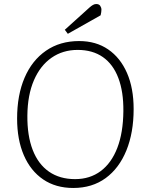

<svg xmlns="http://www.w3.org/2000/svg" viewBox="-20 -920 732 954"><path d="M65 -331Q65 -447 102 -533.5Q139 -620 208.5 -668Q278 -716 373 -716Q457 -716 517.5 -674.5Q578 -633 611 -557.5Q644 -482 644 -378Q644 -261 608 -172.5Q572 -84 505 -35Q438 14 344 14Q257 14 194.5 -28.5Q132 -71 98.5 -148.5Q65 -226 65 -331ZM116 -346Q115 -246 142.5 -175Q170 -104 223.5 -67Q277 -30 353 -30Q427 -30 480.5 -70Q534 -110 563 -185.5Q592 -261 593 -368Q594 -464 568 -532.5Q542 -601 491 -636.5Q440 -672 366 -672Q292 -672 236 -633Q180 -594 148.5 -521Q117 -448 116 -346ZM425 -883Q434 -891 442 -895.5Q450 -900 458 -900Q472 -900 478 -891Q484 -882 484 -872Q484 -867 483 -859.5Q482 -852 480 -844L317 -752L302 -772Z"/></svg>

Font: Literata ExtraLight
Style: Italic
Weight: 250
Italic angle: -2°
Designer: Latin by Veronika Burian and Jose Scaglione. Greek by Irene Vlachou. Cyrillic by Vera Evstafieva
Foundry: TypeTogether
Version: Version 3.002